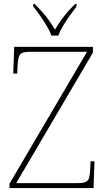

<svg xmlns="http://www.w3.org/2000/svg" viewBox="-20 -951 538 971"><path d="M28 0V-22L420 -689H130Q91 -689 81 -675Q71 -661 69 -620L67 -579H47L52 -714H450V-685L62 -25H375Q401 -25 413.5 -31Q426 -37 430.5 -51.5Q435 -66 436 -93L438 -135H458L453 0ZM240 -771Q232 -794 216 -820.5Q200 -847 182 -873Q164 -899 148 -918V-931H155Q180 -906 197.5 -886Q215 -866 229 -846Q243 -826 258 -801Q273 -826 287 -846Q301 -866 318 -886Q335 -906 360 -931H367V-918Q352 -899 333.5 -873Q315 -847 299 -820.5Q283 -794 275 -771Z"/></svg>

Font: Noto Serif Gujarati Thin
Style: Regular
Weight: 250
Version: Version 2.102